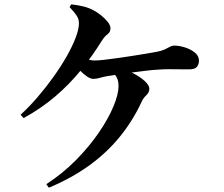

<svg xmlns="http://www.w3.org/2000/svg" viewBox="-20 -821 1040 891"><path d="M194.9 33.7Q271.2 -15.7 332.9 -78.5Q394.6 -141.2 438.8 -205.9Q483.1 -270.6 506.6 -327.4Q530.1 -384.1 530.1 -420.8Q530.1 -443.6 522.8 -459.5Q515.5 -475.4 499.9 -485.4L519 -508.3Q560.8 -499.6 595.7 -482.1Q630.7 -464.5 651.8 -444.7Q673 -424.9 673 -409.3Q673 -391.8 659.1 -379.1Q645.3 -366.4 637.4 -348.9Q595.1 -258.1 533.9 -183.8Q472.8 -109.5 391.6 -51.4Q310.4 6.7 206.8 50.1ZM75.6 -288.5Q114.9 -324.4 153.9 -369.7Q192.9 -415 227.7 -463.6Q262.5 -512.3 289.2 -559.1Q315.8 -605.9 331.1 -646.1Q346.4 -686.3 346.4 -713.4Q346.4 -731.2 336.6 -747Q326.8 -762.7 303 -788L310.4 -800.8Q340.3 -797.6 365.5 -791.5Q390.7 -785.4 411.4 -774.5Q429.5 -765.6 448.2 -750.6Q466.9 -735.6 479.8 -719.6Q492.7 -703.6 492.7 -689.4Q492.7 -672.2 479.1 -662.2Q465.5 -652.2 452 -631.2Q407.6 -559.4 354.7 -494.4Q301.8 -429.4 236.7 -373.8Q171.7 -318.2 89.5 -272.9ZM413.2 -454.9Q399.8 -454.9 382.8 -466.8Q365.8 -478.7 350.6 -494.3Q335.4 -509.9 325.4 -521.8L344.5 -559.3Q360 -551.9 381.4 -546.1Q402.8 -540.3 420.7 -540.3Q435.1 -540.3 463 -543.4Q490.8 -546.5 525.9 -551.5Q560.9 -556.5 596.5 -562Q632 -567.5 661.2 -572.5Q690.4 -577.5 705.9 -580.3Q729.8 -584.7 744.3 -591.5Q758.9 -598.3 768.5 -603.9Q778.2 -609.4 787.9 -609.4Q811.6 -609.4 838.5 -600.9Q865.3 -592.3 884.3 -576.9Q903.3 -561.4 903.3 -539.3Q903.3 -523.2 894 -511.1Q884.8 -499.1 857.1 -499.1Q838.3 -499.1 814 -499.4Q789.8 -499.8 764 -499.8Q738.3 -499.8 713.1 -497.8Q690.4 -496.8 658.5 -492.9Q626.7 -489.1 592.6 -484.6Q558.5 -480.1 528.1 -475.7Q497.7 -471.3 477.1 -467.6Q458.1 -464.1 442.6 -459.5Q427.2 -454.9 413.2 -454.9Z"/></svg>

Font: Noto Serif HK ExtraLight
Style: Regular
Weight: 200
Designer: Ryoko NISHIZUKA 西塚涼子 (kana & ideographs); Frank Grießhammer (Latin, Greek & Cyrillic); Wenlong ZHANG 张文龙 (bopomofo); San
Foundry: Adobe
Version: Version 2.002-H1;hotconv 1.1.0;makeotfexe 2.6.0